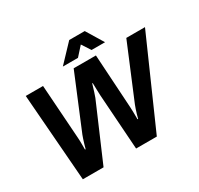

<svg xmlns="http://www.w3.org/2000/svg" viewBox="-177 -1088 1358 1308"><g transform="rotate(-30 502.0 -434.0)"><path d="M119 0 66 -686H202L231 -264Q232 -253 232.5 -236.5Q233 -220 233 -204.5Q233 -189 233 -178.5Q233 -168 233 -168H238Q238 -168 241 -178.5Q244 -189 248.5 -205Q253 -221 258.5 -237Q264 -253 268 -264L443 -686H618L644 -264Q645 -250 645.5 -227.5Q646 -205 646 -186.5Q646 -168 646 -168H651Q651 -168 653.5 -178Q656 -188 660.5 -203.5Q665 -219 670.5 -235Q676 -251 681 -264L857 -686H1004L701 0H538L508 -437Q507 -454 506.5 -477Q506 -500 505.5 -517Q505 -534 505 -534H501Q501 -534 495.5 -516Q490 -498 483 -475Q476 -452 470 -437L282 0ZM385 -733 513 -868H635L717 -733H611L566 -802L504 -733Z"/></g></svg>

Font: Archivo VF Beta
Style: Italic
Weight: 400
Italic angle: -10°
Designer: Hector Gatti
Foundry: Omnibus-Type
Version: Version 1.002